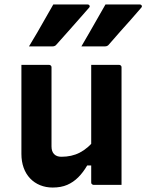

<svg xmlns="http://www.w3.org/2000/svg" viewBox="-20 -829 656 861"><path d="M219 -809Q262 -809 296.5 -809Q331 -809 372 -809Q379 -809 381.5 -804Q384 -799 379 -794Q354 -766 332 -740.5Q310 -715 286.5 -689Q263 -663 233 -629Q231 -626 226.5 -623.5Q222 -621 216 -621Q188 -621 162.5 -621Q137 -621 110 -621Q129 -652 147 -683Q165 -714 183 -746Q201 -778 219 -809ZM453 -809Q496 -809 530.5 -809Q565 -809 606 -809Q613 -809 615.5 -804Q618 -799 613 -794Q589 -766 566.5 -740.5Q544 -715 520.5 -689Q497 -663 468 -629Q466 -626 461.5 -623.5Q457 -621 451 -621Q422 -621 396.5 -621Q371 -621 345 -621Q363 -652 381 -683Q399 -714 417 -746Q435 -778 453 -809ZM200 -538Q204 -538 206 -536.5Q208 -535 209.5 -533Q211 -531 211 -527Q211 -483 211 -436.5Q211 -390 211 -344Q211 -298 211 -254.5Q211 -211 211 -172Q211 -150 222.5 -138Q234 -126 255 -126Q278 -126 298.5 -130.5Q319 -135 337.5 -144.5Q356 -154 373.5 -169Q391 -184 406 -205V-87H371Q353 -56 331 -34Q309 -12 281.5 0Q254 12 216 12Q186 12 160 1.5Q134 -9 115 -29Q96 -49 86 -77Q76 -105 76 -139Q76 -184 76 -229Q76 -274 76 -319Q76 -364 76 -409Q76 -441 76 -473.5Q76 -506 76 -538Q107 -538 138.5 -538Q170 -538 200 -538ZM514 -538Q518 -538 520 -536.5Q522 -535 523.5 -533Q525 -531 525 -527Q525 -455 525 -384Q525 -313 525 -241.5Q525 -170 525 -98Q525 -79 525 -62Q525 -45 525 -29Q525 -13 525 0Q503 0 481.5 0Q460 0 439.5 0Q419 0 400 0Q397 0 394.5 -1.5Q392 -3 390.5 -5Q389 -7 389 -11Q389 -99 389 -187Q389 -275 389 -362.5Q389 -450 389 -538Q411 -538 431.5 -538Q452 -538 472.5 -538Q493 -538 514 -538Z"/></svg>

Font: RecMonoLinear Nerd Font Mono
Style: Bold
Weight: 700
Monospace: yes
Version: Version 1.085; ttfautohint (v1.8.4.7-5d5b);Nerd Fonts 3.2.1